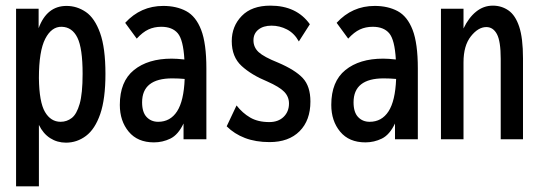

<svg xmlns="http://www.w3.org/2000/svg" viewBox="-20 -494 1915 681"><path d="M37 167V-463H117V-394Q146 -473 216 -473Q253 -473 284.5 -451.5Q316 -430 335 -377Q354 -324 354 -232Q354 -143 335.5 -89.5Q317 -36 285 -12Q253 12 214 12Q183 12 158 -4Q133 -20 118 -51V167ZM195 -62Q217 -62 234.5 -75.5Q252 -89 262.5 -125.5Q273 -162 273 -232Q273 -323 254.5 -360.5Q236 -398 199 -399Q163 -400 140.5 -356.5Q118 -313 118 -217Q119 -132 139.5 -97Q160 -62 195 -62Z M526 11Q468 11 436.5 -27Q405 -65 405 -122Q405 -205 455 -245.5Q505 -286 589 -286Q608 -286 634 -283Q630 -353 610.5 -376Q591 -399 552 -399Q527 -399 506.5 -389.5Q486 -380 465 -357L424 -413Q479 -473 559 -473Q606 -473 640.5 -454.5Q675 -436 693.5 -388Q712 -340 712 -251V0H631V-56Q612 -16 584.5 -2.5Q557 11 526 11ZM484 -131Q484 -96 500 -79Q516 -62 541 -62Q584 -62 608 -99Q632 -136 635 -214Q613 -216 591 -216Q484 -216 484 -131Z M936 10Q887 10 849 -4.5Q811 -19 784 -46L819 -120Q840 -93 867.5 -77Q895 -61 935 -61Q967 -61 986 -79.5Q1005 -98 1005 -127Q1005 -151 988 -168.5Q971 -186 928 -205Q872 -228 837 -260Q802 -292 802 -348Q802 -401 837.5 -437.5Q873 -474 939 -474Q1032 -474 1079 -408L1040 -347Q1024 -376 998 -389.5Q972 -403 943 -403Q914 -403 896.5 -389Q879 -375 879 -351Q879 -326 897.5 -309Q916 -292 966 -272Q1027 -246 1054 -217Q1081 -188 1081 -134Q1081 -67 1042.5 -28.5Q1004 10 936 10Z M1276 11Q1218 11 1186.5 -27Q1155 -65 1155 -122Q1155 -205 1205 -245.5Q1255 -286 1339 -286Q1358 -286 1384 -283Q1380 -353 1360.5 -376Q1341 -399 1302 -399Q1277 -399 1256.5 -389.5Q1236 -380 1215 -357L1174 -413Q1229 -473 1309 -473Q1356 -473 1390.5 -454.5Q1425 -436 1443.5 -388Q1462 -340 1462 -251V0H1381V-56Q1362 -16 1334.5 -2.5Q1307 11 1276 11ZM1234 -131Q1234 -96 1250 -79Q1266 -62 1291 -62Q1334 -62 1358 -99Q1382 -136 1385 -214Q1363 -216 1341 -216Q1234 -216 1234 -131Z M1544 0V-463H1624V-393Q1642 -431 1668.5 -452.5Q1695 -474 1728 -474Q1759 -474 1783.5 -457Q1808 -440 1821.5 -399.5Q1835 -359 1835 -287V0H1756V-285Q1756 -348 1742.5 -373Q1729 -398 1705 -398Q1676 -398 1650 -365Q1624 -332 1624 -273V0Z"/></svg>

Font: Inconsolata Condensed SemiBold
Style: Regular
Weight: 600
Width: 3
Monospace: yes
Designer: Raph Levien, Cyreal, Brenton Simpson
Foundry: Raph Levien, Cyreal, Google
Version: Version 3.100; ttfautohint (v1.8.4.7-5d5b)